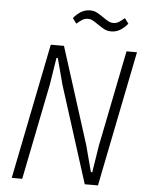

<svg xmlns="http://www.w3.org/2000/svg" viewBox="-59 -938 743 985"><g transform="rotate(5 312.0 -445.5)"><path d="M257 -497 221 -633H214L192 -494L93 0H39L179 -698H247L405 -201L441 -65H448L470 -204L569 -698H623L483 0H415ZM481 -793Q461 -793 446 -801Q431 -809 415 -820Q395 -834 383 -840.5Q371 -847 357 -847Q342 -847 329 -839Q316 -831 300 -817L280 -844Q297 -865 318 -878Q339 -891 365 -891Q385 -891 400 -883Q415 -875 431 -864Q451 -850 463 -843.5Q475 -837 489 -837Q504 -837 517 -845Q530 -853 546 -867L566 -840Q549 -819 528 -806Q507 -793 481 -793Z"/></g></svg>

Font: IBM Plex Sans Condensed Light
Style: Italic
Weight: 300
Width: 3
Italic angle: -11°
Designer: Mike Abbink, Paul van der Laan, Pieter van Rosmalen
Foundry: Bold Monday
Version: Version 1.3